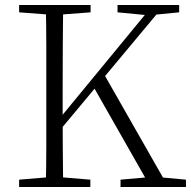

<svg xmlns="http://www.w3.org/2000/svg" viewBox="-20 -743 759 763"><path d="M162 0Q164 -83 164 -166Q164 -249 164 -333V-390Q164 -474 164 -557.5Q164 -641 162 -723H231Q230 -641 229.5 -557.5Q229 -474 229 -390V-272Q229 -225 229.5 -154Q230 -83 231 0ZM56 0V-29L188 -40H207L339 -29V0ZM56 -694V-723H340V-694L207 -684H188ZM459 0V-29L584 -40H600L719 -29V0ZM447 -694V-723H692V-694L590 -684L572 -682ZM196 -199 192 -250H199L215 -270L588 -723H633ZM578 0 347 -406 389 -456 649 0Z"/></svg>

Font: Noto Serif JP ExtraLight ExtraLight
Style: Regular
Weight: 250
Version: Version 2.003-H1;hotconv 1.1.1;makeotfexe 2.6.0